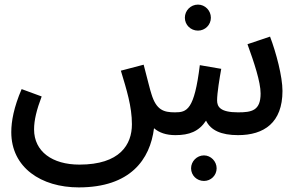

<svg xmlns="http://www.w3.org/2000/svg" viewBox="-20 -582 1297 834"><path d="M840 -449C871 -449 896 -474 896 -505C896 -536 871 -562 840 -562C808 -562 783 -536 783 -505C783 -474 808 -449 840 -449ZM322 232C546 232 632 111 649 -25C671 -6 701 5 742 5C802 5 844 -11 875 -58C895 -16 941 5 1014 5C1127 5 1207 -49 1207 -187C1207 -249 1180 -352 1153 -423L1055 -390C1084 -310 1112 -226 1112 -176C1112 -101 1073 -94 1014 -94C937 -94 923 -118 923 -146C923 -178 934 -244 941 -283L848 -299C824 -104 792 -94 740 -94C691 -94 659 -104 638 -173C631 -194 624 -225 604 -301L505 -275C530 -192 553 -120 553 -42C553 46 501 133 325 133C207 133 128 76 128 -20C128 -60 139 -105 161 -163L74 -195C40 -116 29 -55 29 -8C29 146 159 232 322 232ZM866 204C896 204 921 180 921 149C921 119 896 93 866 93C835 93 810 119 810 149C810 180 835 204 866 204Z"/></svg>

Font: Noto Sans Arabic UI Md
Style: Regular
Weight: 500
Designer: Monotype Design Team, Nadine Chahine and Nizar Qandah
Foundry: Monotype Imaging Inc.
Version: Version 2.010